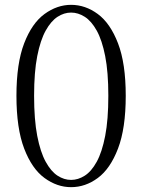

<svg xmlns="http://www.w3.org/2000/svg" viewBox="-20 -760 589 794"><path d="M274 14Q216 14 164 -24Q112 -62 80 -145.5Q48 -229 48 -364Q48 -498 80 -581Q112 -664 164 -702Q216 -740 274 -740Q333 -740 384.5 -702Q436 -664 468 -581Q500 -498 500 -364Q500 -229 468 -145.5Q436 -62 384.5 -24Q333 14 274 14ZM274 -16Q303 -16 330.5 -33.5Q358 -51 380 -91Q402 -131 415 -198Q428 -265 428 -364Q428 -462 415 -528Q402 -594 380 -633.5Q358 -673 330.5 -690.5Q303 -708 274 -708Q245 -708 218 -690.5Q191 -673 169 -633.5Q147 -594 134 -528Q121 -462 121 -364Q121 -265 134 -198Q147 -131 169 -91Q191 -51 218 -33.5Q245 -16 274 -16Z"/></svg>

Font: Noto Serif KR ExtraLight Light
Style: Regular
Weight: 300
Version: Version 2.003-H1;hotconv 1.1.1;makeotfexe 2.6.0